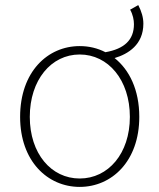

<svg xmlns="http://www.w3.org/2000/svg" viewBox="-20 -721 626 754"><path d="M293 -20C181 -20 97 -118 97 -262C97 -407 181 -507 293 -507C405 -507 490 -407 490 -262C490 -118 405 -20 293 -20ZM491 -683C502 -664 506 -642 506 -626C506 -564 468 -529 394 -516C363 -532 329 -540 293 -540C167 -540 59 -439 59 -262C59 -88 167 13 293 13C419 13 527 -88 527 -262C527 -368 488 -447 430 -493C484 -509 543 -546 543 -628C543 -652 536 -676 523 -701Z"/></svg>

Font: Source Han Sans CN ExtraLight
Style: Regular
Weight: 250
Designer: Ryoko NISHIZUKA (kana & ideographs); Paul D. Hunt (Latin, Greek & Cyrillic); Wenlong ZHANG (bopomofo); Sandoll Communica
Foundry: Adobe Systems Incorporated
Version: Version 1.004;PS 1.004;hotconv 16.6.51;makeotf.lib2.5.65220